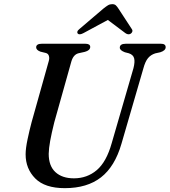

<svg xmlns="http://www.w3.org/2000/svg" viewBox="-20 -916 838 948"><path d="M531.5 -209 639 -579.5Q647 -611 642.2 -628.5Q637.5 -646 616 -653L596.5 -658Q571.5 -667.5 571.5 -680.5Q571.5 -700 601 -700H774.5Q798 -700 798 -683Q798 -666.5 771.5 -658L746.5 -652.5Q724.5 -645.5 710.8 -629Q697 -612.5 687.5 -577L579.5 -205.5Q547 -93.5 478.5 -40.2Q410 13 300 13Q201.5 13 154 -35Q106.5 -83 106.5 -154Q106.5 -183 116 -228Q125.5 -273 136 -312.5L220.5 -613.5Q225 -628 221.5 -639.8Q218 -651.5 206 -654.5L179.5 -661Q158.5 -669 158.5 -682.5Q159 -700 186.5 -700H401.5Q425.5 -700 425.5 -684Q425 -667 399 -660L367.5 -653Q342.5 -646.5 332.5 -613L248 -312Q234.5 -258 227.8 -220.8Q221 -183.5 220.5 -156.5Q220.5 -96.5 253.8 -66Q287 -35.5 345 -35.5Q410 -35.5 457.8 -76Q505.5 -116.5 531.5 -209ZM626 -750Q613.5 -742 599 -752.5L512.5 -817.5L392 -752.5Q372 -742 364 -750Q360.5 -753.5 362 -759.8Q363.5 -766 372.5 -773L491 -874Q503.5 -884 513 -889.8Q522.5 -895.5 534 -895.5Q545.5 -895.5 551.8 -889.8Q558 -884 564.5 -874L630.5 -773Q635.5 -766 633.2 -759.8Q631 -753.5 626 -750Z"/></svg>

Font: Fraunces 9pt
Style: Italic
Weight: 400
Italic angle: -16°
Version: Version 1.000;[b76b70a41]